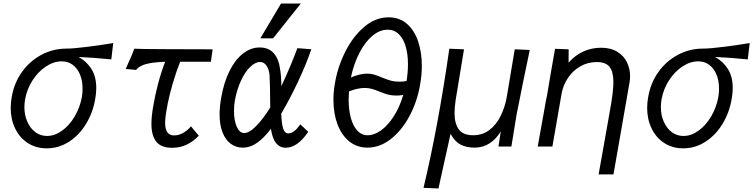

<svg xmlns="http://www.w3.org/2000/svg" viewBox="-20 -829 4260 1086"><path d="M40.5 -219Q40.5 -249.5 46.5 -281Q59.5 -359 103.8 -421.2Q148 -483.5 214 -518.8Q280 -554 355 -554Q396.5 -554 481 -565Q565.5 -576 620.5 -585.5L609.5 -493Q523.5 -502 425 -506.5Q471.5 -480.5 498 -437.5Q524.5 -394.5 524.5 -331Q524.5 -302.5 518.5 -268.5Q505.5 -192.5 467 -128.8Q428.5 -65 370.5 -27.5Q312.5 10 244.5 10Q183.5 10 137.2 -20Q91 -50 65.8 -102.2Q40.5 -154.5 40.5 -219ZM443 -279.5Q447 -301.5 447 -328Q447 -372.5 432.5 -407.5Q418 -442.5 391.5 -462.2Q365 -482 329 -482Q284 -482 240 -453Q196 -424 164.2 -374.8Q132.5 -325.5 122 -267.5Q118 -243.5 118 -224Q118 -178 134.5 -140.5Q151 -103 180 -81.5Q209 -60 245.5 -60Q289.5 -60 331 -89.8Q372.5 -119.5 402.2 -170Q432 -220.5 443 -279.5Z M710.5 -483Q712.5 -487 721.2 -507Q730 -527 739.5 -553.5Q759.5 -551.5 927.2 -550.8Q1095 -550 1182.5 -550L1173 -480H999Q976 -421.5 957.2 -357.2Q938.5 -293 928.5 -243L925.5 -225.5Q914 -166 914 -134.5Q914 -63 964.5 -63Q992 -63 1017.5 -78Q1043 -93 1060 -114.5L1104.5 -61.5Q1076 -31 1038.2 -12Q1000.5 7 953.5 7Q891.5 7 864 -27.5Q836.5 -62 836.5 -128.5Q836.5 -172.5 847.5 -233Q857.5 -292.5 874.8 -357.5Q892 -422.5 914 -479.5Q847.5 -477.5 807.8 -467.2Q768 -457 749.5 -433.5L691 -439Q696.5 -452 710.5 -483Z M1222 -182Q1222 -224.5 1231 -275.5Q1246 -363 1278.2 -427.5Q1310.5 -492 1354.5 -526.2Q1398.5 -560.5 1448.5 -560.5Q1500.5 -560.5 1528.8 -527.5Q1557 -494.5 1563.5 -442Q1570.5 -407.5 1571.5 -341.5Q1597.5 -397 1623.8 -459.8Q1650 -522.5 1662 -556.5L1741 -550.5Q1712 -465.5 1665.8 -367.2Q1619.5 -269 1573.5 -191L1570.5 -186.5Q1573 -128.5 1581.8 -101.5Q1590.5 -74.5 1611 -74.5Q1628.5 -74.5 1646 -88.8Q1663.5 -103 1678.5 -126L1723.5 -83.5Q1663 6.5 1596 6.5Q1527.5 6.5 1512.5 -100.5Q1474 -49.5 1435 -21.8Q1396 6 1352.5 6Q1314.5 6 1285 -15.8Q1255.5 -37.5 1238.8 -79.8Q1222 -122 1222 -182ZM1452.5 -612 1569.5 -809H1681.5L1524.5 -612ZM1303.5 -202Q1303.5 -148.5 1319 -112.5Q1334.5 -76.5 1361 -76.5Q1391 -76.5 1431 -118.2Q1471 -160 1508.5 -221Q1507.5 -363 1504.5 -405.5Q1502 -436.5 1487.5 -457.5Q1473 -478.5 1451.5 -478.5Q1424.5 -478.5 1395.8 -451.2Q1367 -424 1343.8 -374.5Q1320.5 -325 1308.5 -261Q1303.5 -232.5 1303.5 -202Z M1866 -264Q1866 -311.5 1875 -361.5Q1891 -453.5 1934 -538.5Q1977 -623.5 2040.5 -677.2Q2104 -731 2178 -731Q2240 -731 2282.2 -693.8Q2324.5 -656.5 2345.2 -594.2Q2366 -532 2366 -456Q2366 -403.5 2356 -349Q2339.5 -253.5 2296 -172.2Q2252.5 -91 2190.5 -42.5Q2128.5 6 2059 6Q1999 6 1955.5 -29.2Q1912 -64.5 1889 -125.8Q1866 -187 1866 -264ZM2261 -292Q2240.5 -288.5 2221.5 -288.5Q2195 -288.5 2174.5 -294Q2154 -299.5 2126 -311Q2100.5 -321.5 2082.2 -326.5Q2064 -331.5 2042 -331.5Q2004 -331.5 1954 -312Q1952 -281 1952 -266.5Q1952 -208.5 1964.2 -162.8Q1976.5 -117 2000.8 -90.5Q2025 -64 2060 -64Q2097 -64 2135.2 -91.5Q2173.5 -119 2206.8 -170.5Q2240 -222 2261 -292ZM2056 -412.5Q2078 -412.5 2095.8 -407.2Q2113.5 -402 2139.5 -391Q2168.5 -379 2190 -373Q2211.5 -367 2239.5 -367Q2259 -367 2279.5 -370.5Q2287.5 -418.5 2287.5 -465.5Q2287.5 -523 2274.5 -567Q2261.5 -611 2235.8 -636Q2210 -661 2173 -661Q2127.5 -661 2086 -626Q2044.5 -591 2012.8 -529.5Q1981 -468 1965 -391Q2017 -412.5 2056 -412.5Z M2521.5 -553.5 2604.5 -550 2557 -261.5Q2551 -218.5 2551 -189Q2551 -130.5 2575 -97.2Q2599 -64 2656.5 -64Q2709.5 -64 2748.5 -94Q2787.5 -124 2811.2 -172Q2835 -220 2845.5 -275.5L2891.5 -550L2976.5 -546.5Q2963 -484.5 2939.8 -370Q2916.5 -255.5 2902 -181.5L2872.5 0H2799.5L2812.5 -86Q2787.5 -43.5 2750 -18.8Q2712.5 6 2664.5 6Q2618 6 2585 -11.2Q2552 -28.5 2528.5 -72L2460 237L2375.5 233.5Q2458.5 -113.5 2521.5 -553.5Z M3449.5 -364Q3449.5 -423 3428 -450.5Q3406.5 -478 3356 -478Q3304 -478 3261.5 -453.2Q3219 -428.5 3192 -387.5Q3165 -346.5 3156.5 -299L3104.5 0H3021.5L3049 -154L3052 -170Q3071 -279.5 3075 -294Q3086 -364 3119.5 -553L3196.5 -550L3196 -474.5Q3233 -517 3280.2 -538Q3327.5 -559 3379.5 -559Q3434.5 -559 3471.5 -536.2Q3508.5 -513.5 3526.2 -476.8Q3544 -440 3544 -397.5Q3544 -382 3540.5 -361L3450 157.5H3366L3431 -209Q3449.5 -310.5 3449.5 -364Z M3640.5 -219Q3640.5 -249.5 3646.5 -281Q3659.5 -359 3703.8 -421.2Q3748 -483.5 3814 -518.8Q3880 -554 3955 -554Q3996.5 -554 4081 -565Q4165.5 -576 4220.5 -585.5L4209.5 -493Q4123.5 -502 4025 -506.5Q4071.5 -480.5 4098 -437.5Q4124.5 -394.5 4124.5 -331Q4124.5 -302.5 4118.5 -268.5Q4105.5 -192.5 4067 -128.8Q4028.5 -65 3970.5 -27.5Q3912.5 10 3844.5 10Q3783.5 10 3737.2 -20Q3691 -50 3665.8 -102.2Q3640.5 -154.5 3640.5 -219ZM4043 -279.5Q4047 -301.5 4047 -328Q4047 -372.5 4032.5 -407.5Q4018 -442.5 3991.5 -462.2Q3965 -482 3929 -482Q3884 -482 3840 -453Q3796 -424 3764.2 -374.8Q3732.5 -325.5 3722 -267.5Q3718 -243.5 3718 -224Q3718 -178 3734.5 -140.5Q3751 -103 3780 -81.5Q3809 -60 3845.5 -60Q3889.5 -60 3931 -89.8Q3972.5 -119.5 4002.2 -170Q4032 -220.5 4043 -279.5Z"/></svg>

Font: JuliaMono Italic
Style: Regular
Weight: 400
Italic angle: -9°
Monospace: yes
Designer: cormullion
Foundry: corm
Version: Version 0.049; ttfautohint (v1.8.4)